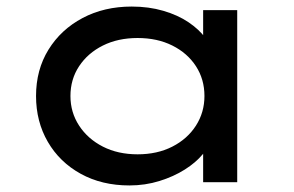

<svg xmlns="http://www.w3.org/2000/svg" viewBox="-20 -556 898 586"><path d="M375 10Q291 10 226.5 -25.5Q162 -61 126 -123Q90 -185 90 -263Q90 -343 128 -404.5Q166 -466 232 -501Q298 -536 382 -536Q434 -536 478.5 -523Q523 -510 555.5 -488Q588 -466 607 -440Q626 -414 628 -387L600 -389V-525H704V0H600V-138L622 -135Q620 -111 599 -85.5Q578 -60 544 -38.5Q510 -17 466.5 -3.5Q423 10 375 10ZM400 -85Q460 -85 506 -108.5Q552 -132 578 -172.5Q604 -213 604 -263Q604 -314 578 -354Q552 -394 506 -417Q460 -440 400 -440Q340 -440 294 -417Q248 -394 221.5 -354Q195 -314 195 -263Q195 -213 221.5 -172.5Q248 -132 294 -108.5Q340 -85 400 -85Z"/></svg>

Font: Lexend Mega
Style: Regular
Weight: 400
Designer: Bonnie Shaver-Troup, Thomas Jockin
Foundry: Lexend
Version: Version 1.007